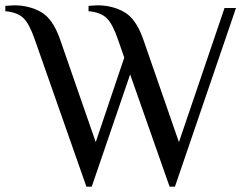

<svg xmlns="http://www.w3.org/2000/svg" viewBox="-52 -690 938 720"><path d="M-32 -648V-668Q-27 -668 -17.5 -669Q-8 -670 2 -670Q57 -670 101.5 -645Q146 -620 173 -543L307 -157L414 -474L390 -543Q370 -601 347.5 -622.5Q325 -644 280 -648V-668Q285 -668 294.5 -669Q304 -670 314 -670Q369 -670 413.5 -645Q458 -620 485 -543L619 -157L790 -660H833L604 10H584L436 -411L292 10H272L78 -543Q58 -601 35.5 -622.5Q13 -644 -32 -648Z"/></svg>

Font: ZCOOL XiaoWei
Style: Regular
Weight: 400
Version: Version 1.000